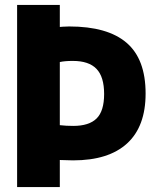

<svg xmlns="http://www.w3.org/2000/svg" viewBox="-20 -760 642 780"><path d="M49.5 -740H223V-650.5Q226 -650.5 235 -651.5Q252 -652.5 261 -652.5Q417 -652.5 494.2 -586.2Q571.5 -520 571.5 -380Q571.5 -246 496.2 -177.2Q421 -108.5 277 -108.5Q263 -108.5 241 -109.5L223 -110V0H49.5ZM403 -378Q403 -448 372 -480.2Q341 -512.5 276 -512.5Q243.5 -512.5 223 -508V-251.5Q248.5 -248.5 277.5 -248.5Q342 -248.5 372.5 -278.8Q403 -309 403 -378Z"/></svg>

Font: Encode Sans Condensed ExtraBold
Style: Regular
Weight: 800
Width: 3
Designer: Multiple Designers
Foundry: Impallari Type
Version: Version 2.000